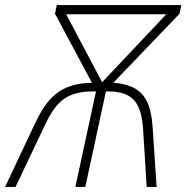

<svg xmlns="http://www.w3.org/2000/svg" viewBox="-48 -734 732 754"><path d="M88 -246 -28 0H13L130 -246C174 -339 219 -375 317 -375H329L248 0H287L368 -375H377C479 -375 507 -324 514 -226L528 0H567L552 -226C545 -340 515 -400 397 -409L657 -680L664 -714H175L168 -680L313 -409C186 -406 137 -349 88 -246ZM353 -411 212 -678H605Z"/></svg>

Font: Noto Sans ExtraLight
Style: Italic
Weight: 200
Italic angle: -12°
Designer: Monotype Design Team
Foundry: Monotype Imaging Inc.
Version: Version 2.013